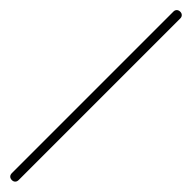

<svg xmlns="http://www.w3.org/2000/svg" viewBox="-310 -731 653 653"><g transform="rotate(45 16.5 -405.0)"><path d="M0 -17H33V-794H0ZM17 -33Q9 -33 4.5 -28.5Q0 -24 0 -17Q0 -9 4.5 -4.5Q9 0 17 0Q24 0 28.5 -4.5Q33 -9 33 -17Q33 -24 28.5 -28.5Q24 -33 17 -33ZM17 -810Q9 -810 4.5 -805.5Q0 -801 0 -794Q0 -786 4.5 -781.5Q9 -777 17 -777Q24 -777 28.5 -781.5Q33 -786 33 -794Q33 -801 28.5 -805.5Q24 -810 17 -810Z"/></g></svg>

Font: Wavefont Light
Style: Regular
Weight: 300
Version: Version 3.004;gftools[0.9.33]